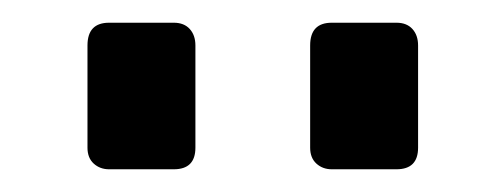

<svg xmlns="http://www.w3.org/2000/svg" viewBox="-20 -792 444 169"><path d="M57 -662V-752Q57 -772 76 -772H133Q142 -772 147 -766.5Q152 -761 152 -752V-662Q152 -643 133 -643H76Q68 -643 62.5 -648Q57 -653 57 -662ZM253 -662V-752Q253 -772 272 -772H329Q338 -772 343 -766.5Q348 -761 348 -752V-662Q348 -643 329 -643H272Q264 -643 258.5 -648Q253 -653 253 -662Z"/></svg>

Font: Exo SemiBold
Style: Regular
Weight: 600
Designer: Natanael Gama
Foundry: Natanael Gama
Version: Version 1.500